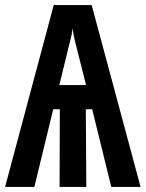

<svg xmlns="http://www.w3.org/2000/svg" viewBox="-25 -734 575 754"><path d="M-5 0 186 -714H335L527 0H412L337 -305H312L314 0H209L210 -305H184L110 0ZM208 -400H313L269 -574Q267 -584 264.5 -595.5Q262 -607 260 -623Q258 -606 255.5 -594Q253 -582 250 -572Z"/></svg>

Font: Noto Sans Mono Condensed SemiBold
Style: Regular
Weight: 600
Width: 3
Designer: Monotype Design Team
Foundry: Monotype Imaging Inc.
Version: Version 2.014